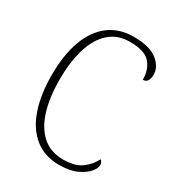

<svg xmlns="http://www.w3.org/2000/svg" viewBox="-176 -832 871 950"><g transform="rotate(30 259.5 -357.0)"><path d="M306 10Q222 10 165.5 -35.5Q109 -81 80.5 -163.5Q52 -246 52 -358Q52 -471 81.5 -553Q111 -635 168.5 -679.5Q226 -724 310 -724Q402 -724 445 -689.5Q488 -655 488 -611Q488 -562 454 -562Q454 -621 422 -657Q390 -693 306 -693Q236 -693 189.5 -651.5Q143 -610 120 -534.5Q97 -459 97 -358Q97 -257 120 -182Q143 -107 190 -65Q237 -23 309 -23Q376 -23 413.5 -50.5Q451 -78 470 -117Q483 -109 483 -89Q483 -73 463.5 -49.5Q444 -26 404.5 -8Q365 10 306 10Z"/></g></svg>

Font: Noto Serif SemiCondensed ExtraLight
Style: Regular
Weight: 200
Width: 4
Designer: Monotype Design Team
Foundry: Monotype Imaging Inc.
Version: Version 2.014